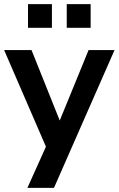

<svg xmlns="http://www.w3.org/2000/svg" viewBox="-24 -732 576 932"><path d="M109 180 199 -20 -4 -489H129L266 -147L406 -489H532L238 180ZM300 -597V-712H416V-597ZM112 -597V-712H228V-597Z"/></svg>

Font: Nunito Sans
Style: Bold
Weight: 700
Designer: Vernon Adams
Foundry: Vernon Adams
Version: Version 3.101; ttfautohint (v1.8.4.7-5d5b);gftools[0.9.27]